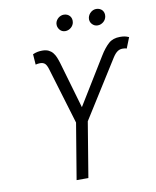

<svg xmlns="http://www.w3.org/2000/svg" viewBox="-97 -986 863 1060"><g transform="rotate(-10 334.0 -456.0)"><path d="M129.3 -726.2Q144.2 -732.6 156.4 -734.9Q168.7 -737.2 182.2 -737.2Q203.1 -737.2 217.3 -730.5Q231.5 -723.7 241.1 -712Q250.7 -700.3 257.1 -684.5Q263.5 -668.7 268.8 -650.9L344.1 -391.7L503.2 -650.9Q516.7 -673.3 529.7 -689.3Q542.6 -705.3 554.7 -715.9Q578.8 -737.2 618.3 -737.2Q632.1 -737.2 643.3 -735.3Q654.5 -733.3 668 -727.3L644.2 -667.3Q637.4 -670.8 621.8 -670.8Q613.6 -670.8 606.5 -668.9Q599.4 -666.9 592.5 -662.1Q585.6 -657.3 578.8 -649.7Q572.1 -642 564.6 -630.3L362.6 -309.3L311.4 0H245.4L297.6 -313.6L202.1 -630.3Q195 -653.8 185.2 -662.3Q175.4 -670.8 158.7 -670.8Q153.1 -670.8 146 -669.9Q138.8 -669 133.5 -667.3ZM467.7 -871.1Q469.5 -880 474.1 -887.4Q478.7 -894.9 485.3 -900.4Q491.8 -905.9 499.6 -908.9Q507.5 -911.9 515.6 -911.9Q526.3 -911.9 535 -908Q543.7 -904.1 549.4 -897.4Q555 -890.6 557.4 -881.6Q559.7 -872.5 557.9 -861.9Q556.5 -853.7 552.2 -846.2Q547.9 -838.8 541.4 -833.3Q534.8 -827.8 526.6 -824.4Q518.5 -821 508.9 -821Q489.7 -821 476.9 -835.9Q464.1 -850.9 467.7 -871.1ZM285.9 -871.1Q287.3 -880 291.9 -887.4Q296.5 -894.9 303.1 -900.4Q309.7 -905.9 317.6 -908.9Q325.6 -911.9 333.8 -911.9Q344.5 -911.9 353 -908Q361.5 -904.1 367.2 -897.5Q372.9 -891 375.4 -881.7Q377.8 -872.5 376.1 -861.9Q375 -854 370.7 -846.6Q366.5 -839.1 359.9 -833.5Q353.3 -827.8 345 -824.4Q336.6 -821 327.1 -821Q307.5 -821 295.5 -836.3Q283.4 -851.6 285.9 -871.1Z"/></g></svg>

Font: Inter P Light
Style: Italic
Weight: 300
Italic angle: 9.39999°
Designer: Rasmus Andersson
Foundry: rsms
Version: Version 3.018;git-588b23468